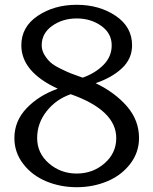

<svg xmlns="http://www.w3.org/2000/svg" viewBox="-20 -763 640 801"><path d="M446 -574Q446 -624 402.5 -655Q359 -686 300 -686Q241 -686 197.5 -655Q154 -624 154 -574Q154 -553 165.5 -534Q177 -515 191 -502.5Q205 -490 232.5 -476.5Q260 -463 276.5 -456.5Q293 -450 325 -439Q378 -458 412 -492.5Q446 -527 446 -574ZM465 -187Q465 -303 275 -370Q214 -349 174.5 -299Q135 -249 135 -187Q135 -124 184 -81.5Q233 -39 300 -39Q367 -39 416 -81.5Q465 -124 465 -187ZM560 -187Q560 -127 523 -79Q486 -31 427 -6.5Q368 18 300 18Q232 18 173 -6.5Q114 -31 77 -79Q40 -127 40 -187Q40 -258 91 -311.5Q142 -365 221 -393Q69 -463 69 -574Q69 -651 137.5 -697Q206 -743 300 -743Q394 -743 462.5 -697Q531 -651 531 -574Q531 -518 489 -478.5Q447 -439 379 -416Q460 -377 510 -319Q560 -261 560 -187Z"/></svg>

Font: Edlo
Style: Regular
Weight: 400
Monospace: yes
Version: Version 0.01